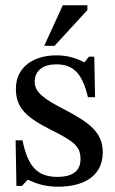

<svg xmlns="http://www.w3.org/2000/svg" viewBox="-20 -694 434 725"><path d="M39 -164 42 8H63L84 -15H86C112 -4 142 11 200 11C290 11 368 -25 368 -119C368 -193 319 -230 228 -278C144 -321 111 -346 111 -385C111 -430 146 -451 192 -451C253 -451 290 -422 312 -327H339L336 -480H316L299 -459H298C273 -471 243 -485 193 -485C107 -485 40 -441 40 -359C40 -285 81 -250 172 -204C265 -158 284 -139 284 -92C284 -45 248 -26 198 -26C124 -26 86 -61 65 -164ZM147 -521H186L310 -656V-674H217Z"/></svg>

Font: STIX Two Math
Style: Regular
Weight: 400
Designer: Ross Mills, John Hudson & Paul Hanslow, Tiro Typeworks Ltd; with portions MicroPress Inc., with additions and correction
Foundry: Tiro Typeworks Ltd
Version: Version 2.02 b142